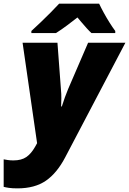

<svg xmlns="http://www.w3.org/2000/svg" viewBox="-83 -786 703 1046"><path d="M12.2 240.2Q-16.1 240.2 -34.2 237.5Q-52.2 234.9 -63 231.9V82Q-53.7 84 -40 85.9Q-26.4 87.9 -9.8 87.9Q33.7 87.9 60.3 69.6Q86.9 51.3 107.9 14.2L119.1 -5.9L40 -553.2H230L249 -298.8Q251.5 -273.4 251.2 -250.5Q251 -227.5 250 -206.1H253.9Q260.7 -228.5 270.5 -255.6Q280.3 -282.7 288.1 -300.8L397 -553.2H600.1L272.9 69.8Q228 156.2 167.5 198.2Q106.9 240.2 12.2 240.2ZM87.9 -606V-617.2Q111.3 -638.2 138.9 -664.8Q166.5 -691.4 193.1 -718Q219.7 -744.6 239.3 -766.1H457Q467.3 -744.1 482.2 -716.8Q497.1 -689.5 513.7 -663.1Q530.3 -636.7 544.9 -617.2V-606H415Q404.3 -615.7 389.9 -631.6Q375.5 -647.5 361.8 -663.8Q348.1 -680.2 338.9 -690.9Q311.5 -669.4 282.2 -647.5Q252.9 -625.5 222.2 -606Z"/></svg>

Font: Open Sans ExtraBold
Style: Italic
Weight: 800
Italic angle: -12°
Designer: Monotype Design Team
Foundry: Monotype Imaging Inc.
Version: Version 3.000; ttfautohint (v1.8.4)